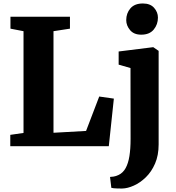

<svg xmlns="http://www.w3.org/2000/svg" viewBox="-20 -839 1012 1102"><path d="M39 0V-65L115 -76V-660L40 -674.5V-743H381.5V-674.5L287 -660V-77L474 -87.5L549.5 -285L633.5 -273L604.5 0ZM681 243Q668 243 655.2 242.8Q642.5 242.5 633 241.5Q623.5 240.5 619 239L611.5 176.5Q618 176.5 631.8 174.5Q645.5 172.5 661 165Q686 153 701 126Q716 99 722.8 57Q729.5 15 729.5 -41.5L729 -448.5L661 -468V-543.5L857.5 -568H860L890.5 -547V-10Q890.5 52.5 870 99.8Q849.5 147 817 178.5Q784.5 210 748.2 226.2Q712 242.5 681 243ZM790 -640Q748.5 -640 726.5 -666.2Q704.5 -692.5 704.5 -723.5Q704.5 -763 728.5 -791Q752.5 -819 799.5 -819H800.5Q842.5 -819 864.5 -794Q886.5 -769 886.5 -738Q886.5 -698.5 862.2 -669.2Q838 -640 791 -640Z"/></svg>

Font: Merriweather 20pt Black
Style: Regular
Weight: 900
Version: Version 2.100